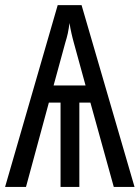

<svg xmlns="http://www.w3.org/2000/svg" viewBox="-22 -734 548 754"><path d="M298.3 -713.9 506.3 0H424.8L333 -331.1H289.6V0H215.8V-331.1H169.9L80.1 0H-2L204.6 -713.9ZM251 -643.6Q249.5 -633.3 248 -623.3Q246.6 -613.3 244.4 -603.5Q242.2 -593.8 239.7 -584.5Q237.3 -575.2 234.4 -566.4L188.5 -398.4H314L267.6 -567.4Q265.1 -576.2 262.9 -585.2Q260.7 -594.2 258.5 -603.8Q256.3 -613.3 254.4 -623.3Q252.4 -633.3 251 -643.6Z"/></svg>

Font: Open Sans Condensed
Style: Regular
Weight: 400
Width: 3
Designer: Monotype Design Team
Foundry: Monotype Imaging Inc.
Version: Version 3.000